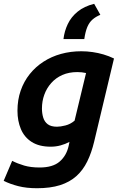

<svg xmlns="http://www.w3.org/2000/svg" viewBox="-46 -809 648 1017"><path d="M150 188Q93.8 188 50.5 176.9Q7.2 165.8 -26.5 148.8L18.5 43Q47.5 57.8 82.2 68Q117 78.2 163.8 78.2Q234 78.2 270.2 46.6Q306.5 15 317.8 -37L322 -57.5Q299.8 -45.5 274.6 -38.8Q249.5 -32 222.5 -32Q161.5 -32 122.2 -56.9Q83 -81.8 64.8 -125Q46.5 -168.2 46.5 -222.5Q46.5 -280 63.5 -328.9Q80.5 -377.8 111.4 -416.4Q142.2 -455 184.4 -482.2Q226.5 -509.5 277.4 -523.5Q328.2 -537.5 384.5 -537.5Q414.8 -537.5 444.2 -533.2Q473.8 -529 502.2 -520.6Q530.8 -512.2 557.8 -499.2L452.8 -59Q438.8 0.2 416.1 46.4Q393.5 92.5 358.4 124Q323.2 155.5 272.1 171.8Q221 188 150 188ZM255.8 -137.8Q274.2 -137.8 300.6 -144.5Q327 -151.2 349 -169.8L409.8 -422.2Q398.8 -424.8 387.1 -426Q375.5 -427.2 363.2 -427.2Q319.2 -427.2 284.4 -411.9Q249.5 -396.5 225.4 -369.2Q201.2 -342 188.8 -307.6Q176.2 -273.2 176.2 -234.2Q176.2 -208.2 183 -186Q189.8 -163.8 207 -150.8Q224.2 -137.8 255.8 -137.8ZM290.2 -602.2Q295 -643.8 313 -681.6Q331 -719.5 365.6 -747.6Q400.2 -775.8 452.8 -788.8L485.5 -730.5Q461.5 -720.8 444.1 -705.6Q426.8 -690.5 416.5 -666Q406.2 -641.5 400.5 -602.2Z"/></svg>

Font: Ubuntu Sans
Style: Italic
Weight: 400
Italic angle: -13.5°
Designer: Dalton Maag Ltd
Foundry: Dalton Maag Ltd
Version: Version 1.006